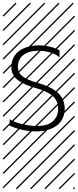

<svg xmlns="http://www.w3.org/2000/svg" viewBox="-23 -978 577 1424"><path d="M48.8 -93.3Q85.9 -70.3 144 -56.9Q202.1 -43.5 251 -43.5Q296.9 -43.5 331.1 -55.9Q365.2 -68.4 386.7 -98.1Q408.2 -127.9 408.2 -172.9Q408.2 -199.7 399.2 -221.7Q390.1 -243.7 375.5 -259Q360.8 -274.4 337.2 -287.6Q313.5 -300.8 289.8 -309.6Q266.1 -318.4 233.4 -327.6Q197.8 -337.9 170.2 -349.6Q142.6 -361.3 116.2 -379.2Q89.8 -397 75.4 -422.6Q61 -448.2 61 -480.5Q61 -519.5 77.1 -550.8Q93.3 -582 121.1 -601.6Q148.9 -621.1 184.8 -631.3Q220.7 -641.6 261.2 -641.6Q349.6 -641.6 418.5 -605V-552.2Q395.5 -574.7 352.1 -588.1Q308.6 -601.6 261.2 -601.6Q192.9 -601.6 151.4 -570.8Q109.9 -540 109.9 -480.5Q109.9 -438 143.6 -412.1Q177.2 -386.2 249 -365.7Q272 -358.9 290.8 -352.5Q309.6 -346.2 331.8 -336.4Q354 -326.7 371.1 -316.2Q388.2 -305.7 405 -290.8Q421.9 -275.9 432.6 -259Q443.4 -242.2 450.2 -220Q457 -197.8 457 -172.9Q457 -129.4 439.9 -96.2Q422.9 -63 393.3 -43.2Q363.8 -23.4 327.6 -13.4Q291.5 -3.4 251 -3.4Q143.1 -3.4 48.8 -45.9ZM526.9 410.6 533.7 417.5 525.4 425.8 518.6 418.9ZM526.9 304.7 533.7 311.5 419.4 425.8 412.6 418.9ZM526.9 198.7 533.7 205.6 313.5 425.8 306.6 418.9ZM526.9 92.3 533.7 99.1 207.5 425.8 200.7 418.9ZM526.9 -13.2 533.7 -6.3 101.6 425.8 94.7 418.9ZM526.9 -119.1 533.7 -112.3 3.4 418 -3.4 411.1ZM526.9 -225.6 533.7 -218.8 3.4 311.5 -3.4 304.7ZM526.9 -331.5 533.7 -324.7 3.4 205.6 -3.4 198.7ZM526.9 -438 533.7 -431.2 3.4 99.1 -3.4 92.3ZM526.9 -543.5 533.7 -536.6 3.4 -6.3 -3.4 -13.2ZM526.9 -649.4 533.7 -642.6 3.4 -112.3 -3.4 -119.1ZM526.9 -755.9 533.7 -749 3.4 -218.8 -3.4 -225.6ZM526.9 -861.8 533.7 -855 3.4 -324.7 -3.4 -331.5ZM516.6 -958 523.4 -951.2 3.4 -431.2 -3.4 -438ZM411.1 -958 418 -951.2 3.4 -536.6 -3.4 -543.5ZM305.2 -958 312 -951.2 3.4 -642.6 -3.4 -649.4ZM198.7 -958 205.6 -951.2 3.4 -749 -3.4 -755.9ZM92.3 -958 99.1 -951.2 3.4 -855 -3.4 -861.8Z"/></svg>

Font: AzarMehrMSRS2
Style: Regular
Weight: 1
Designer: Amin Abedi
Version: Version 1.00